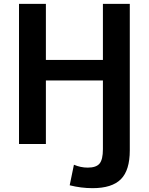

<svg xmlns="http://www.w3.org/2000/svg" viewBox="-20 -750 775 1000"><path d="M219 -730V-438H516V-730H656V33Q656 137 609.5 183.5Q563 230 462 230Q402 230 343 215L365 108Q400 123 437 123Q481 123 498.5 102Q516 81 516 27V-331H219V0H79V-730Z"/></svg>

Font: M PLUS 1p
Style: Bold
Weight: 700
Version: Version 1.062